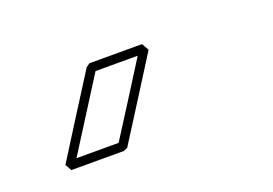

<svg xmlns="http://www.w3.org/2000/svg" viewBox="-45 -976 564 397"><g transform="rotate(-20 237.5 -777.5)"><path d="M173.8 -679.7H58.1Q56.2 -683.6 54.4 -687Q52.7 -690.4 50.3 -693.8Q78.1 -738.3 105.7 -781.7Q133.3 -825.2 161.1 -869.1Q163.6 -870.6 165.3 -871.8Q167 -873 168.9 -874.5H284.7Q287.1 -870.6 289.1 -866.7Q291 -862.8 293.5 -858.9Q265.6 -814.5 238 -771Q210.4 -727.5 182.6 -683.6ZM175.3 -855Q150.4 -815.9 126 -777.1Q101.6 -738.3 76.7 -699.2H169.4Q194.3 -738.3 218.8 -776.9Q243.2 -815.4 268.1 -855Z"/></g></svg>

Font: Preussische VI 9 Linie
Style: Regular
Weight: 400
Designer: Peter Wiegel
Foundry: Peter Wiegel
Version: Version 1.000 2009 initial release